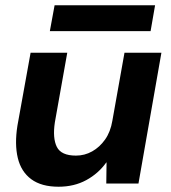

<svg xmlns="http://www.w3.org/2000/svg" viewBox="-20 -696 647 728"><path d="M202 12Q137 12 98.5 -16.5Q60 -45 47.5 -97Q35 -149 46 -219L96 -496H235L188 -232Q179 -172 195.5 -139Q212 -106 268 -106Q301 -106 329.5 -122Q358 -138 378.5 -167Q399 -196 406 -238L452 -496H592L505 0H383L384 -80H383Q353 -38 307 -13Q261 12 202 12ZM169 -578 187 -676H568L551 -578Z"/></svg>

Font: DM Sans 28pt ExtraBold
Style: Italic
Weight: 800
Italic angle: -10°
Version: Version 4.004;gftools[0.9.30]